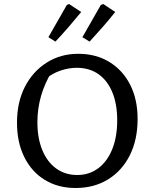

<svg xmlns="http://www.w3.org/2000/svg" viewBox="-20 -931 765 960"><path d="M358 9Q270 9 204 -31.5Q138 -72 101.5 -145.5Q65 -219 65 -318Q65 -420 104.5 -497Q144 -574 213.5 -618Q283 -662 371 -662Q460 -662 527 -621Q594 -580 631 -507Q668 -434 668 -336Q668 -233 629.5 -155.5Q591 -78 521 -34.5Q451 9 358 9ZM366 -56Q426 -56 471 -89.5Q516 -123 541 -184.5Q566 -246 566 -330Q566 -411 541.5 -470Q517 -529 472 -560.5Q427 -592 364 -592Q323 -592 281 -577.5Q239 -563 204 -533L241 -576Q167 -456 167 -320Q167 -240 191.5 -180.5Q216 -121 261 -88.5Q306 -56 366 -56ZM222 -745 314 -906 325 -911 386 -871Q355 -833 323 -796Q291 -759 257 -723ZM392 -745 484 -906 496 -911 556 -871Q526 -833 493.5 -796Q461 -759 428 -723Z"/></svg>

Font: Piazzolla 24pt Medium
Style: Regular
Weight: 500
Designer: Juan Pablo del Peral
Foundry: Huerta Tipografica
Version: Version 2.005